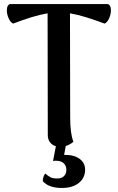

<svg xmlns="http://www.w3.org/2000/svg" viewBox="-20 -715 583 952"><path d="M530 -664Q530 -644 521 -624Q512 -604 499 -598Q447 -617 407 -629.5Q367 -642 327 -649L328 -131Q328 -53 344 -12Q326 3 306 9L298 53Q346 52 374 72Q402 92 402 127Q402 167 371 192Q340 217 287 217Q222 217 193 184Q191 175 195.5 162Q200 149 205 146Q218 157 229.5 163.5Q241 170 264 170Q285 170 297 158.5Q309 147 309 127Q309 107 296 94.5Q283 82 256 82L243 83L257 10Q239 5 228 -9.5Q217 -24 217 -45L216 -649Q176 -642 135.5 -629.5Q95 -617 45 -598Q32 -604 23 -624Q14 -644 14 -664Q14 -678 19 -686.5Q24 -695 33 -695H511Q520 -695 525 -686.5Q530 -678 530 -664Z"/></svg>

Font: Arima Madurai
Style: Bold
Weight: 700
Designer: Joana Correia and Natanael Gama
Foundry: NDISCOVER
Version: Version 1.019